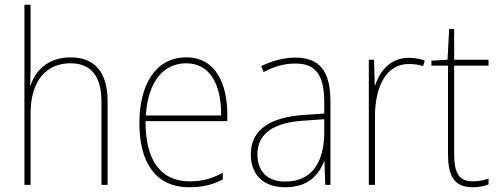

<svg xmlns="http://www.w3.org/2000/svg" viewBox="-20 -780 2105 810"><path d="M109 -495V-760H83V0H109V-301C109 -446 181 -513 277 -513C358 -513 408 -466 408 -351V0H434V-353C434 -478 377 -538 278 -538C179 -538 128 -478 109 -420H107C108 -446 109 -464 109 -495Z M766 -538C632 -538 568 -416 568 -261C568 -100 632 10 779 10C835 10 878 -1 920 -23V-51C868 -24 832 -15 779 -15C657 -15 593 -105 594 -269H939V-295C939 -427 890 -538 766 -538ZM766 -513C868 -513 914 -420 913 -293H595C605 -438 670 -513 766 -513Z M1226 -537C1176 -537 1127 -523 1082 -501L1092 -476C1141 -502 1184 -512 1226 -512C1310 -512 1348 -467 1348 -347V-301L1260 -295C1121 -285 1038 -234 1038 -129C1038 -49 1085 10 1183 10C1280 10 1325 -42 1347 -99H1349L1352 0H1374V-353C1374 -483 1326 -537 1226 -537ZM1261 -271 1348 -277V-220C1347 -98 1298 -14 1183 -14C1108 -14 1066 -57 1066 -129C1066 -220 1139 -263 1261 -271Z M1704 -536C1626 -536 1581 -478 1563 -420H1561L1558 -528H1536V0H1562V-290C1562 -410 1607 -510 1704 -510C1728 -510 1747 -507 1765 -501L1772 -525C1752 -532 1729 -536 1704 -536Z M1974 -15C1913 -15 1896 -55 1896 -130V-503H2041V-528H1896V-658H1875L1868 -528L1800 -524V-503H1870V-130C1870 -42 1893 10 1974 10C2003 10 2022 5 2041 -2V-27C2023 -20 2001 -15 1974 -15Z"/></svg>

Font: Noto Sans Gujarati UI SemiCondensed Thin
Style: Regular
Weight: 100
Width: 4
Designer: Jelle Bosma - Monotype Design Team, Universal Thirst
Foundry: Monotype Imaging Inc.
Version: Version 2.106